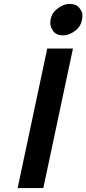

<svg xmlns="http://www.w3.org/2000/svg" viewBox="-20 -958 440 978"><path d="M69.8 0 220.7 -710.9H351.6L200.7 0ZM236.3 -840.8Q236.3 -884.3 269 -911.1Q301.8 -938 335 -938Q368.2 -938 384 -918Q399.9 -897.9 399.9 -881.8Q399.9 -831.1 366.9 -804.4Q334 -777.8 301 -777.8Q268.1 -777.8 252.2 -798.3Q236.3 -818.8 236.3 -840.8Z"/></svg>

Font: Tuffy
Style: BoldItalic
Weight: 700
Italic angle: -12°
Designer: Thatcher Ulrich, Karoly Barta, Michael Everson
Version: Version 001.271